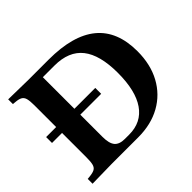

<svg xmlns="http://www.w3.org/2000/svg" viewBox="-159 -931 1152 1152"><g transform="rotate(-45 416.5 -355.0)"><path d="M31 -342V-392H448V-342ZM30 3V-38L50 -40Q78 -43 92 -51Q106 -59 111 -78Q116 -97 116 -133V-577Q116 -613 111 -632.5Q106 -652 91.5 -660.5Q77 -669 50 -671L30 -673V-713L199 -710H370Q783 -710 783 -369Q783 -257 738 -174Q693 -91 611.5 -45.5Q530 0 420 0H193ZM357 -50H394Q498 -50 553 -129.5Q608 -209 608 -360Q608 -512 549.5 -586Q491 -660 369 -660H271V-153Q271 -98 291 -74Q311 -50 357 -50Z"/></g></svg>

Font: Baskervville SC
Style: Regular
Weight: 400
Designer: Alexis Faudot, Rémi Forte, Morgane Pierson, Rafael Ribas, Tanguy Vanlaeys, Rosalie Wagner, Thomas Huot-Marchand
Foundry: ANRT
Version: Version 1.100